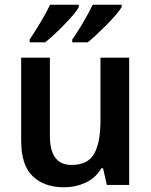

<svg xmlns="http://www.w3.org/2000/svg" viewBox="-20 -786 642 816"><path d="M529 -541H407V-272Q407 -181 380.5 -133Q354 -85 284 -85Q192 -85 192 -208V-541H70V-187Q70 -84 119 -37Q168 10 253 10Q301 10 343.5 -9.5Q386 -29 411 -71H418L434 0H529ZM315 -766H193Q177 -732 151 -689Q125 -646 106 -618V-606H172Q206 -633 253.5 -681.5Q301 -730 315 -756ZM497 -766H374Q358 -732 332.5 -689Q307 -646 287 -618V-606H353Q386 -633 434 -681.5Q482 -730 497 -756Z"/></svg>

Font: Noto Sans Display Medium
Style: Regular
Weight: 500
Designer: Monotype Design Team
Foundry: Monotype Imaging Inc.
Version: Version 1.900